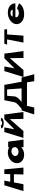

<svg xmlns="http://www.w3.org/2000/svg" viewBox="2108 -2766 948 5205"><g transform="rotate(-90 2582.5 -163.0)"><path d="M240 -260H462L456 -2H643L594 -520H468L464 -360H259L289 -520H163L4 -2H191Z M771 -239C731 -108 817 17 994 17C1077 17 1149 -17 1193 -61H1195L1196 0H1401L1345 -416H1192V-386C1155 -411 1107 -425 1048 -425C919 -425 805 -348 771 -239ZM958 -239C968 -293 1023 -328 1085 -328C1147 -328 1196 -293 1196 -239C1197 -181 1143 -136 1070 -136C992 -136 948 -181 958 -239Z M1992 -606C1987 -566 1929 -537 1844 -537C1758 -537 1705 -566 1707 -606L1786 -617C1786 -617 1788 -580 1847 -580C1907 -580 1915 -617 1915 -617ZM1962 -3H2149L2080 -520H1953L1682 -249H1681L1732 -520H1606L1447 -3H1634L1954 -369H1956Z M2572 -246 2589 -445H2762L2789 -53H2420C2514 -121 2569 -190 2572 -246ZM3084 -53H2970L2884 -520H2469L2414 -246C2397 -179 2330 -134 2239 -53H2193L2083 291H2272L2315 94H2953L2984 291H3173Z M3614 -1H3801L3732 -519H3605L3334 -247H3332L3384 -519H3258L3098 -1H3286L3606 -368H3608Z M3976 -445H4117L4031 -2H4219L4252 -445H4392L4389 -520H4000Z M5095 -220C5095 -224 5095 -233 5094 -239C5081 -368 4973 -425 4839 -425C4706 -425 4573 -348 4539 -239C4499 -109 4610 17 4794 17C4929 17 5038 -24 5096 -121L4957 -178C4911 -137 4884 -127 4823 -127C4774 -127 4707 -152 4719 -220ZM4737 -295C4745 -328 4781 -353 4836 -353C4884 -353 4917 -333 4923 -295Z"/></g></svg>

Font: Hussar Milosc
Style: Bold
Weight: 700
Foundry: Cannot Into Space Fonts
Version: Version 1.02